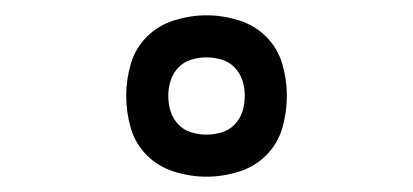

<svg xmlns="http://www.w3.org/2000/svg" viewBox="-20 -795 540 251"><path d="M250 -564Q229 -564 208 -570.5Q187 -577 172 -592Q157 -607 151 -627.5Q145 -648 145 -670Q145 -691 151 -711.5Q157 -732 172 -747Q187 -762 208 -768.5Q229 -775 250 -775Q271 -775 292 -768.5Q313 -762 328 -747Q343 -732 349 -711.5Q355 -691 355 -670Q355 -648 349 -627.5Q343 -607 328 -592Q313 -577 292 -570.5Q271 -564 250 -564ZM250 -619Q260 -619 270 -622Q280 -625 287 -632.5Q294 -640 297 -649.5Q300 -659 300 -670Q300 -680 297 -689.5Q294 -699 287 -706.5Q280 -714 270 -717Q260 -720 250 -720Q240 -720 230 -717Q220 -714 213 -706.5Q206 -699 203 -689.5Q200 -680 200 -670Q200 -659 203 -649.5Q206 -640 213 -632.5Q220 -625 230 -622Q240 -619 250 -619Z"/></svg>

Font: Iosevka Slab Light
Style: Regular
Weight: 300
Monospace: yes
Designer: Belleve Invis
Foundry: Belleve Invis
Version: Version 11.1.0; ttfautohint (v1.8.3)